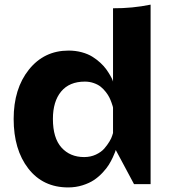

<svg xmlns="http://www.w3.org/2000/svg" viewBox="-20 -797 749 831"><path d="M631.8 -776.9V0H560.1L481 -147.9Q480 -144.5 478 -138.7Q476.1 -132.8 468.3 -116Q460.4 -99.1 450.9 -83.7Q441.4 -68.4 424.1 -49.8Q406.7 -31.2 386.7 -17.8Q366.7 -4.4 337.4 4.9Q308.1 14.2 274.9 14.2Q166 14.2 102.5 -67.6Q39.1 -149.4 39.1 -282.2Q39.1 -413.1 105 -495.6Q170.9 -578.1 276.9 -578.1Q307.1 -578.1 334 -570.8Q360.8 -563.5 379.9 -551.5Q398.9 -539.6 414.6 -525.1Q430.2 -510.7 440.2 -496.6Q450.2 -482.4 457 -470.5Q463.9 -458.5 466.8 -451.2L469.2 -443.8V-761.2Q552.7 -760.7 631.8 -776.9ZM469.2 -221.2V-331.1Q468.8 -333.5 467.8 -337.4Q466.8 -341.3 462.6 -353Q458.5 -364.7 453.1 -375.5Q447.8 -386.2 437.7 -399.2Q427.7 -412.1 415.8 -421.6Q403.8 -431.2 385.7 -437.5Q367.7 -443.8 347.2 -443.8Q280.3 -443.8 244.6 -400.9Q209 -357.9 209 -282.2Q209 -199.7 246.1 -158.4Q283.2 -117.2 344.2 -117.2Q372.1 -117.2 395 -127.9Q418 -138.7 431.2 -153.8Q444.3 -168.9 453.6 -184.3Q462.9 -199.7 465.8 -210.4Z"/></svg>

Font: Sporting Grotesque
Style: Gras
Weight: 700
Designer: Lucas LE BIHAN
Foundry: Lucas LE BIHAN
Version: Version 1.001